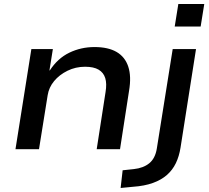

<svg xmlns="http://www.w3.org/2000/svg" viewBox="-20 -742 1039 955"><path d="M57 0 136 -498H243L226 -392H228Q267 -452 325 -480Q383 -508 450 -508Q518 -508 560 -483.5Q602 -459 618 -410.5Q634 -362 622 -291L577 0H461L505 -284Q512 -326 503.5 -353.5Q495 -381 470.5 -395.5Q446 -410 403 -410Q356 -410 315.5 -390Q275 -370 249 -338.5Q223 -307 217 -268L174 0ZM849 -610 867 -722H996L978 -610ZM580 193 590 105 646 99Q693 94 722.5 70Q752 46 760 -3L839 -498H955L878 -8Q871 36 854.5 70Q838 104 810 128.5Q782 153 740.5 168Q699 183 642 187Z"/></svg>

Font: Nunito Sans 7pt SemiExpanded SemiBold
Style: Italic
Weight: 600
Width: 6
Italic angle: -9°
Designer: Vernon Adams
Foundry: Vernon Adams
Version: Version 3.101;gftools[0.9.27]